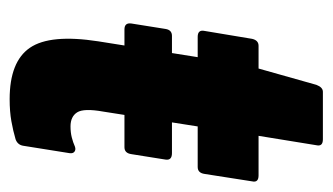

<svg xmlns="http://www.w3.org/2000/svg" viewBox="-162 -504 673 388"><g transform="rotate(90 174.0 -310.5)"><path d="M40 -226Q26 -226 28 -240L39 -309Q41 -322 53 -322H88H228H290Q305 -322 303 -309L292 -240Q290 -226 278 -226ZM181 6Q105 6 77 -35Q49 -76 64 -173L96 -374H55Q40 -374 43 -388L59 -484Q62 -497 73 -497H119L152 -614Q157 -627 166 -627H262Q277 -627 274 -614L255 -497H335Q350 -497 347 -484L332 -388Q330 -374 318 -374H236L206 -183Q199 -144 207.5 -130.5Q216 -117 236 -117Q248 -117 258 -119.5Q268 -122 277 -126Q283 -128 287 -125Q291 -122 290 -115L275 -21Q273 -10 262 -6Q245 -1 225.5 2.5Q206 6 181 6Z"/></g></svg>

Font: Sofia Sans Extra Condensed Black
Style: Italic
Weight: 900
Italic angle: -9°
Version: Version 4.100